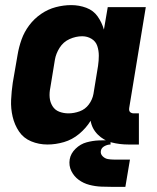

<svg xmlns="http://www.w3.org/2000/svg" viewBox="-20 -558 616 752"><path d="M166 8Q198 8 230.5 -1.5Q263 -11 290 -33.5Q317 -56 335 -85Q340 -54 363 -31Q386 -8 417.5 0Q449 8 483 8H524V-114H503Q498 -114 493 -116.5Q488 -119 486.5 -124Q485 -129 486 -135L551 -530H402L387 -442Q379 -470 362.5 -493.5Q346 -517 318 -527.5Q290 -538 259 -538Q229 -538 198.5 -530Q168 -522 141 -503.5Q114 -485 94.5 -459Q75 -433 64.5 -403.5Q54 -374 49 -344L30 -234Q25 -200 23.5 -166.5Q22 -133 29.5 -101Q37 -69 54.5 -43Q72 -17 102 -4.5Q132 8 166 8ZM248 -114Q229 -114 212 -120.5Q195 -127 185.5 -142.5Q176 -158 174.5 -176.5Q173 -195 177 -214L195 -324Q199 -348 213.5 -371Q228 -394 252.5 -405Q277 -416 302 -416Q322 -416 338.5 -406Q355 -396 361 -378Q367 -360 367 -340Q367 -320 364 -300L346 -190Q342 -168 328 -149Q314 -130 292 -122Q270 -114 248 -114ZM425 174H427Q427 174 427 174Q427 174 427 174H471L489 67H428Q428 67 427.5 67Q427 67 426 67Q414 67 402.5 65Q391 63 382 54Q373 45 375 33Q377 21 389 14.5Q401 8 413 8V-9Q390 -9 366.5 -8Q343 -7 319 -0.5Q295 6 276 24.5Q257 43 253 66Q249 91 259.5 112Q270 133 288.5 146.5Q307 160 330 166Q353 172 377 173Q401 174 425 174Z"/></svg>

Font: Iosevka Sparkle Heavy
Style: Italic
Weight: 900
Italic angle: -9°
Designer: Belleve Invis
Foundry: Belleve Invis
Version: Version 4.5.0; ttfautohint (v1.8.3)